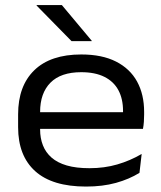

<svg xmlns="http://www.w3.org/2000/svg" viewBox="-20 -708 624 742"><path d="M312.5 13Q182 13 116 -46.5Q50 -106 50 -216.5V-266Q50 -376 112.8 -436.8Q175.5 -497.5 294 -497.5Q374.5 -497.5 428.5 -470Q482.5 -442.5 509.8 -392.8Q537 -343 537 -275.5V-265Q537 -251.5 536 -237.2Q535 -223 532.5 -210H453.5Q454.5 -228 455 -245.8Q455.5 -263.5 455.5 -279Q455.5 -326 437.5 -359.5Q419.5 -393 383.5 -411Q347.5 -429 294 -429Q215 -429 175 -388.5Q135 -348 135 -275.5V-248.5V-238.5V-207.5Q135 -174 145.8 -146.5Q156.5 -119 179.2 -99Q202 -79 238.2 -68.5Q274.5 -58 326 -58Q383.5 -58 433.2 -72.5Q483 -87 527.5 -113L519 -40Q479.5 -15.5 428 -1.2Q376.5 13 312.5 13ZM92 -210V-274.5H515.5V-210ZM219 -688.5 334.5 -550.5V-549H256.5L121.5 -686.5V-688.5Z"/></svg>

Font: Anek Gujarati SemiExpanded
Style: Regular
Weight: 400
Width: 6
Designer: Mrunmayee Ghaisas (Gujarati), Yesha Goshar (Latin)
Foundry: Ek Type
Version: Version 1.003